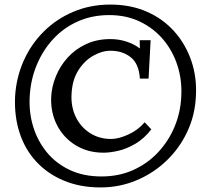

<svg xmlns="http://www.w3.org/2000/svg" viewBox="-20 -770 916 840"><path d="M433 -102Q364 -102 311 -134.5Q258 -167 229.5 -222.5Q201 -278 204 -346Q206 -390 224 -435Q242 -480 275 -517Q308 -554 355.5 -576.5Q403 -599 463 -599Q500 -599 533.5 -588Q567 -577 592 -558L591 -594H639L630 -426H592Q588 -491 552 -519.5Q516 -548 464 -548Q426 -548 387.5 -526Q349 -504 322.5 -462Q296 -420 293 -358Q290 -303 311.5 -258.5Q333 -214 373.5 -188Q414 -162 466 -162Q499 -162 541.5 -181.5Q584 -201 613 -235L642 -204Q611 -164 573 -141.5Q535 -119 498.5 -110.5Q462 -102 433 -102ZM420 50Q331 50 260 20.5Q189 -9 139.5 -62Q90 -115 66 -188Q42 -261 46 -348Q51 -431 83.5 -504Q116 -577 172 -632.5Q228 -688 302 -719Q376 -750 463 -750Q551 -750 622 -719Q693 -688 742.5 -632.5Q792 -577 817 -504Q842 -431 837 -348Q833 -265 799 -193Q765 -121 708 -66.5Q651 -12 577 19Q503 50 420 50ZM424 2Q500 2 562.5 -26Q625 -54 671 -103Q717 -152 743.5 -215Q770 -278 773 -348Q777 -419 756.5 -483Q736 -547 694.5 -596.5Q653 -646 593 -675Q533 -704 458 -704Q383 -704 321 -676.5Q259 -649 213.5 -600Q168 -551 141 -486.5Q114 -422 110 -348Q106 -278 125.5 -215Q145 -152 185.5 -103Q226 -54 286 -26Q346 2 424 2Z"/></svg>

Font: Lora Italic
Style: Italic
Weight: 400
Italic angle: -3°
Designer: Olga Karpushina, Alexei Vanyashin (Cyrillic)
Foundry: Cyreal
Version: Version 2.210; ttfautohint (v1.8.1.43-b0c9)